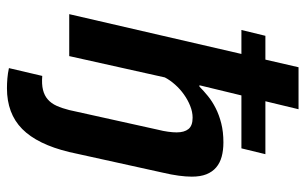

<svg xmlns="http://www.w3.org/2000/svg" viewBox="-186 -526 895 563"><g transform="rotate(90 261.5 -244.5)"><path d="M85 -575.2H154.8L177.2 -672.4H300.3L276.9 -575.2H432.1L415 -504.9H259.8L230 -381.8H233.9Q246.1 -394 261.7 -406.7Q277.3 -419.4 297.1 -429.4Q316.9 -439.5 341.8 -445.8Q366.7 -452.1 397.5 -452.1Q420.9 -452.1 439.5 -447Q458 -441.9 470.9 -430.9Q483.9 -419.9 491 -402.3Q498 -384.8 498 -359.4Q498 -342.3 495.1 -320.8Q492.2 -299.3 486.3 -274.4L425.8 0Q403.3 93.3 358.2 137.9Q313 182.6 238.8 182.6Q225.1 182.6 210.2 181.4Q195.3 180.2 179.7 176.8L202.6 79.1Q227.1 81.1 243.7 76.9Q260.3 72.8 271.7 62.7Q283.2 52.7 290.3 36.9Q297.4 21 302.7 0L360.4 -260.3Q364.3 -275.4 366.2 -289.6Q368.2 -303.7 368.2 -314.9Q368.2 -337.4 358.4 -349.6Q348.6 -361.8 325.2 -361.8Q308.1 -361.8 290.5 -354.7Q272.9 -347.7 257.1 -336.4Q241.2 -325.2 228 -310.3Q214.8 -295.4 207 -280.3L144.5 0H21.5L138.2 -504.9H67.9Z"/></g></svg>

Font: PT Astra Sans
Style: Bold Italic
Weight: 700
Italic angle: -16°
Designer: A.Korolkova, I. Chaeva
Foundry: ParaType Ltd
Version: Version 1.002W